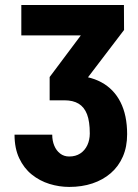

<svg xmlns="http://www.w3.org/2000/svg" viewBox="-20 -548 547 761"><path d="M64.5 -528.3H471.2L471.7 -429.2L282.7 -181.2H176.8V-242.7L300.3 -407.7H64.5ZM176.8 -240.2 259.8 -249Q331.1 -249 381.1 -222.2Q431.2 -195.3 457.5 -143.3Q483.9 -91.3 483.9 -16.1Q483.9 33.7 467 72.5Q450.2 111.3 419.2 138.2Q388.2 165 346.4 179Q304.7 192.9 254.4 192.9Q214.4 192.9 175.8 180.9Q137.2 168.9 106 143.8Q74.7 118.7 56.2 79.3Q37.6 40 37.6 -14.2H187Q187 9.8 195.1 29.3Q203.1 48.8 218.3 60.5Q233.4 72.3 254.4 72.3Q279.8 72.3 298.1 60.3Q316.4 48.3 326.2 27.3Q335.9 6.3 335.9 -19Q335.9 -66.4 325 -95Q314 -123.5 291.7 -137Q269.5 -150.4 235.8 -150.4H176.8Z"/></svg>

Font: Roboto Condensed ExtraBold
Style: Regular
Weight: 800
Designer: Christian Robertson
Foundry: Google
Version: Version 3.008; 2023